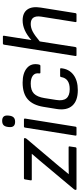

<svg xmlns="http://www.w3.org/2000/svg" viewBox="496 -1230 742 1782"><g transform="rotate(-90 867.0 -339.0)"><path d="M3.9 0Q-0.5 0 -2.7 -2.4Q-4.9 -4.9 -3.9 -8.8V-11.2Q-2.4 -18.1 2 -23.9L271 -345.2Q293.9 -372.6 330.1 -414.1V-415H92.8Q82.5 -415 84 -424.8L92.8 -478Q94.2 -487.8 104 -487.8H467.8Q472.2 -487.8 474.6 -485.4Q477.1 -482.9 476.1 -479V-477.1Q474.6 -469.7 470.2 -463.9L215.8 -163.1Q203.6 -147.9 179.2 -117.9Q154.8 -87.9 142.1 -73.2V-71.8Q191.9 -73.2 241.2 -73.2H391.1Q400.4 -73.2 398.9 -63L391.1 -9.8Q389.6 0 379.9 0Z M627.4 -569.8Q573.7 -569.8 578.6 -625L579.6 -634.8Q582.5 -662.6 595.9 -676.3Q609.4 -689.9 636.7 -689.9Q690.4 -689.9 685.5 -634.8L684.6 -625Q681.6 -597.2 668.2 -583.5Q654.8 -569.8 627.4 -569.8ZM507.8 0Q498 0 499.5 -9.8L573.7 -478Q575.2 -487.8 585.4 -487.8H647.5Q652.8 -487.8 655.5 -485.4Q658.2 -482.9 657.7 -478L582.5 -9.8Q581.1 0 571.8 0Z M921.4 12.2Q822.3 12.2 776.9 -39.3Q731.4 -90.8 746.6 -185.1L766.6 -308.1Q782.7 -405.3 836.7 -452.6Q890.6 -500 991.7 -500Q1080.1 -500 1127.4 -459.2Q1174.8 -418.5 1158.7 -346.2Q1155.3 -335 1146.5 -335H1084.5Q1074.7 -335 1076.7 -346.2Q1082.5 -384.8 1056.4 -404.8Q1030.3 -424.8 981.4 -424.8Q919.4 -424.8 888.9 -394.5Q858.4 -364.3 847.7 -297.9L830.6 -189.9Q819.8 -125.5 845 -94.2Q870.1 -63 930.7 -63Q1029.3 -63 1042.5 -141.1Q1043.9 -151.9 1053.7 -151.9H1116.7Q1126 -151.9 1124.5 -141.1Q1117.2 -68.8 1063.7 -28.3Q1010.3 12.2 921.4 12.2Z M1246.6 0Q1236.8 0 1238.3 -9.8L1343.3 -672.9Q1343.8 -677.2 1347.2 -680.2Q1350.6 -683.1 1354.5 -683.1H1418.5Q1427.7 -683.1 1426.3 -672.9L1386.2 -418.9Q1477.1 -500 1568.4 -500Q1638.2 -500 1669.4 -456.5Q1700.7 -413.1 1687.5 -331.1L1636.2 -9.8Q1635.7 -5.4 1632.6 -2.7Q1629.4 0 1625.5 0H1561.5Q1551.8 0 1553.2 -9.8L1603.5 -327.1Q1618.2 -424.8 1536.1 -424.8Q1500 -424.8 1464.6 -406.2Q1429.2 -387.7 1373.5 -340.8L1321.3 -9.8Q1319.8 0 1310.5 0Z"/></g></svg>

Font: Sofia Sans
Style: Italic
Weight: 400
Italic angle: -9°
Designer: Botio Nikoltchev, Ani Petrova
Foundry: lettersoup
Version: Version 4.100